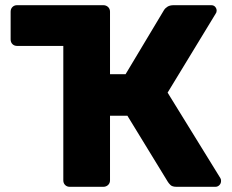

<svg xmlns="http://www.w3.org/2000/svg" viewBox="-20 -720 895 740"><path d="M829 -34Q832 -30 832 -23Q832 -13 825.5 -6.5Q819 0 810 0H661Q644 0 637 -7Q630 -14 627 -19L471 -274H404V-25Q404 -14 396.5 -7Q389 0 378 0H249Q238 0 231 -7Q224 -14 224 -25V-543H46Q35 -543 28 -550Q21 -557 21 -568V-675Q21 -686 28 -693Q35 -700 46 -700H378Q389 -700 396.5 -693Q404 -686 404 -675V-434H464L612 -681Q617 -689 626 -694.5Q635 -700 650 -700H794Q804 -700 809.5 -693.5Q815 -687 815 -679Q815 -672 811 -667L626 -363Z"/></svg>

Font: Fz Rubik
Style: Bold
Weight: 700
Designer: Hubert and Fischer
Foundry: Hubert and Fischer
Version: Vit hóa bi FontZin.com